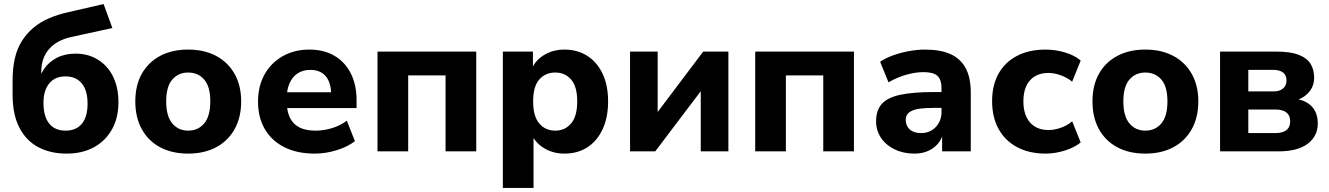

<svg xmlns="http://www.w3.org/2000/svg" viewBox="-20 -745 6540 945"><path d="M308 11Q227 11 167 -21.5Q107 -54 74.5 -118.5Q42 -183 42 -278V-349Q42 -409 53 -457Q64 -505 87 -542Q110 -579 143.5 -607.5Q177 -636 221 -655Q265 -674 320 -686L490 -725L533 -607L331 -563Q259 -547 221 -503Q183 -459 183 -390V-328H164Q173 -370 196.5 -405Q220 -440 259.5 -460.5Q299 -481 353 -481Q399 -481 437 -464.5Q475 -448 503.5 -417Q532 -386 547.5 -342Q563 -298 563 -242Q563 -165 531 -108Q499 -51 442 -20Q385 11 308 11ZM303 -102Q355 -102 383 -136Q411 -170 411 -235Q411 -300 382.5 -334.5Q354 -369 302 -369Q251 -369 222.5 -334.5Q194 -300 194 -239Q194 -172 222 -137Q250 -102 303 -102Z M906 11Q827 11 768.5 -20Q710 -51 678 -109Q646 -167 646 -246Q646 -325 678 -382Q710 -439 768.5 -470Q827 -501 906 -501Q985 -501 1043.5 -470Q1102 -439 1134.5 -381.5Q1167 -324 1167 -246Q1167 -167 1134.5 -109Q1102 -51 1043.5 -20Q985 11 906 11ZM906 -102Q955 -102 985 -137.5Q1015 -173 1015 -246Q1015 -319 985 -353.5Q955 -388 906 -388Q858 -388 828 -353.5Q798 -319 798 -246Q798 -173 828 -137.5Q858 -102 906 -102Z M1529 11Q1442 11 1379.5 -20.5Q1317 -52 1283.5 -109.5Q1250 -167 1250 -245Q1250 -321 1282 -378.5Q1314 -436 1371.5 -468.5Q1429 -501 1502 -501Q1574 -501 1626 -470.5Q1678 -440 1706.5 -384Q1735 -328 1735 -251V-213H1374V-291H1626L1610 -277Q1610 -338 1583.5 -369.5Q1557 -401 1508 -401Q1471 -401 1445 -384Q1419 -367 1405 -335Q1391 -303 1391 -258V-250Q1391 -199 1406.5 -166.5Q1422 -134 1453.5 -118Q1485 -102 1532 -102Q1572 -102 1613 -114Q1654 -126 1687 -151L1727 -50Q1690 -22 1636.5 -5.5Q1583 11 1529 11Z M1838 0V-491H2324V0H2173V-374H1989V0Z M2455 180V-491H2603V-394H2593Q2608 -442 2653.5 -471.5Q2699 -501 2758 -501Q2822 -501 2870.5 -470Q2919 -439 2946 -382Q2973 -325 2973 -246Q2973 -167 2946 -109Q2919 -51 2871 -20Q2823 11 2758 11Q2700 11 2655 -17.5Q2610 -46 2594 -92H2606V180ZM2713 -102Q2761 -102 2791 -137.5Q2821 -173 2821 -246Q2821 -319 2791 -353.5Q2761 -388 2713 -388Q2664 -388 2634 -353.5Q2604 -319 2604 -246Q2604 -173 2634 -137.5Q2664 -102 2713 -102Z M3081 0V-491H3217V-158H3190L3441 -491H3565V0H3429V-333H3457L3205 0Z M3697 0V-491H4183V0H4032V-374H3848V0Z M4480 11Q4426 11 4383 -10Q4340 -31 4316 -67Q4292 -103 4292 -148Q4292 -202 4320 -233.5Q4348 -265 4411 -278.5Q4474 -292 4578 -292H4631V-214H4579Q4540 -214 4513.5 -211Q4487 -208 4470 -200.5Q4453 -193 4445.5 -182Q4438 -171 4438 -154Q4438 -126 4457.5 -108Q4477 -90 4514 -90Q4543 -90 4565.5 -103.5Q4588 -117 4601 -140.5Q4614 -164 4614 -194V-309Q4614 -353 4594 -371.5Q4574 -390 4526 -390Q4486 -390 4441.5 -377.5Q4397 -365 4353 -340L4312 -441Q4338 -459 4375.5 -472.5Q4413 -486 4454 -493.5Q4495 -501 4532 -501Q4609 -501 4658.5 -478.5Q4708 -456 4733 -409.5Q4758 -363 4758 -290V0H4617V-99H4624Q4618 -65 4598.5 -40.5Q4579 -16 4549 -2.5Q4519 11 4480 11Z M5126 11Q5046 11 4986.5 -20.5Q4927 -52 4895 -110Q4863 -168 4863 -247Q4863 -326 4895 -383Q4927 -440 4986.5 -470.5Q5046 -501 5126 -501Q5174 -501 5221.5 -487Q5269 -473 5299 -447L5257 -343Q5233 -363 5201 -374.5Q5169 -386 5141 -386Q5082 -386 5049.5 -349.5Q5017 -313 5017 -246Q5017 -180 5049.5 -142.5Q5082 -105 5141 -105Q5169 -105 5201 -116Q5233 -127 5257 -148L5299 -44Q5269 -19 5221 -4Q5173 11 5126 11Z M5617 11Q5538 11 5479.5 -20Q5421 -51 5389 -109Q5357 -167 5357 -246Q5357 -325 5389 -382Q5421 -439 5479.5 -470Q5538 -501 5617 -501Q5696 -501 5754.5 -470Q5813 -439 5845.5 -381.5Q5878 -324 5878 -246Q5878 -167 5845.5 -109Q5813 -51 5754.5 -20Q5696 11 5617 11ZM5617 -102Q5666 -102 5696 -137.5Q5726 -173 5726 -246Q5726 -319 5696 -353.5Q5666 -388 5617 -388Q5569 -388 5539 -353.5Q5509 -319 5509 -246Q5509 -173 5539 -137.5Q5569 -102 5617 -102Z M5985 0V-491H6264Q6331 -491 6371.5 -475.5Q6412 -460 6430 -431.5Q6448 -403 6448 -362Q6448 -317 6417 -285.5Q6386 -254 6335 -246V-261Q6380 -258 6409 -242Q6438 -226 6452 -199.5Q6466 -173 6466 -138Q6466 -75 6416.5 -37.5Q6367 0 6272 0ZM6124 -90H6257Q6293 -90 6311.5 -104.5Q6330 -119 6330 -148Q6330 -177 6311.5 -191.5Q6293 -206 6257 -206H6124ZM6124 -295H6248Q6278 -295 6295 -309.5Q6312 -324 6312 -349Q6312 -375 6295 -388Q6278 -401 6248 -401H6124Z"/></svg>

Font: Nunito Sans 12pt ExtraBold
Style: Regular
Weight: 800
Designer: Vernon Adams
Foundry: Vernon Adams
Version: Version 3.101;gftools[0.9.27]